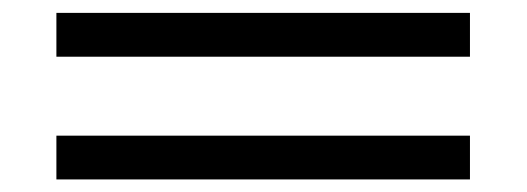

<svg xmlns="http://www.w3.org/2000/svg" viewBox="-20 -496 835 304"><path d="M724.1 -406.2H69.3V-475.6H724.1ZM724.1 -211.9H69.3V-281.2H724.1Z"/></svg>

Font: Lunasima
Style: Regular
Weight: 400
Designer: The DocRepair Project, Monotype Design Team
Foundry: Google
Version: Version 2.009